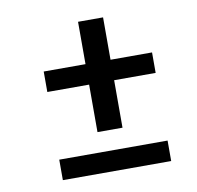

<svg xmlns="http://www.w3.org/2000/svg" viewBox="-65 -595 683 665"><g transform="rotate(-10 276.5 -262.5)"><path d="M251 -140V-307H104V-379H251V-528H339V-379H485V-307H339V-140ZM104 3V-69H485V3Z"/></g></svg>

Font: Junicode
Style: Bold Italic
Weight: 700
Italic angle: -11°
Designer: Peter S. Baker
Version: Version 2.100; ttfautohint (v1.8.4)